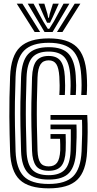

<svg xmlns="http://www.w3.org/2000/svg" viewBox="-20 -1020 530 1050"><path d="M246.2 10Q136.8 10 87.9 -36.8Q39 -83.5 35.2 -191Q32 -282 31.2 -381.5Q30.5 -481 35.2 -601Q39.5 -715.2 89.9 -762.6Q140.2 -810 246.2 -810Q351 -810 399.2 -763.5Q447.5 -717 454.2 -610Q456.2 -579.2 456.2 -552.6Q456.2 -526 454.2 -500.5H424.2Q426.2 -528.8 426.2 -554.1Q426.2 -579.5 424.2 -608.2Q418.2 -703 377.2 -744.5Q336.2 -786 246.2 -786Q154 -786 111.6 -743.2Q69.2 -700.5 65.2 -599.8Q62.5 -528.8 61.6 -463.9Q60.8 -399 61.8 -332.9Q62.8 -266.8 65.2 -192Q68.8 -98.8 109.5 -56.4Q150.2 -14 246.2 -14Q338.2 -14 379.9 -55.5Q421.5 -97 426.2 -192.5Q431 -291.8 428.5 -365H256.2V-391H457.2Q459.8 -344.2 459.4 -296Q459 -247.8 456.2 -191Q451 -83.5 402.4 -36.8Q353.8 10 246.2 10ZM246.2 -38Q167.5 -38 132.8 -74.4Q98 -110.8 95.2 -193Q92.8 -267 91.8 -332.1Q90.8 -397.2 91.6 -461.9Q92.5 -526.5 95.2 -598.8Q98.8 -686.2 133.8 -724.1Q168.8 -762 246.2 -762Q323.5 -762 356.4 -724.2Q389.2 -686.5 394.2 -606.5Q396.2 -574.8 396.4 -553.8Q396.5 -532.8 394.5 -500.5H364.5Q366 -525 366.2 -550Q366.5 -575 364.5 -603.5Q360 -675.8 332.6 -706.9Q305.2 -738 246.2 -738Q184.8 -738 156.4 -705.6Q128 -673.2 125.2 -597.8Q122.5 -525.8 121.6 -461.4Q120.8 -397 121.8 -332.2Q122.8 -267.5 125.2 -194Q127.8 -123.2 155.8 -92.6Q183.8 -62 246.2 -62Q306.5 -62 334.9 -92.6Q363.2 -123.2 366 -194.8Q367 -219.8 367.2 -253.2Q367.5 -286.8 367.2 -313H256.2V-339H398.2Q399.5 -302.5 398.9 -269.4Q398.2 -236.2 396.2 -193.8Q392.2 -113.2 358.9 -75.6Q325.5 -38 246.2 -38ZM246.2 -86Q196.5 -86 176.9 -113.1Q157.2 -140.2 155.2 -195.2Q152.8 -266 151.8 -329.5Q150.8 -393 151.6 -457.8Q152.5 -522.5 155.2 -597.2Q157.8 -659.8 179 -686.9Q200.2 -714 246.2 -714Q289.8 -714 310.2 -688.1Q330.8 -662.2 334.5 -602.5Q336 -578.2 336.1 -553.1Q336.2 -528 334.5 -500.5H304.5Q306.5 -532.5 306.2 -554Q306 -575.5 304.5 -600.5Q301.5 -648.5 288 -669.2Q274.5 -690 246.2 -690Q216 -690 201.6 -668.2Q187.2 -646.5 185.2 -596.8Q182.5 -523.8 181.6 -460Q180.8 -396.2 181.8 -332.6Q182.8 -269 185.2 -196.2Q187 -150.2 200.8 -130.1Q214.5 -110 246.2 -110Q276.8 -110 291.9 -129.9Q307 -149.8 309.5 -198.5Q310 -208 309.4 -229.5Q308.8 -251 308.2 -261H256.2V-287H339Q339.5 -264.2 339.9 -240.8Q340.2 -217.2 339.2 -196.5Q336.5 -137.5 314.9 -111.8Q293.2 -86 246.2 -86ZM71.5 -1000H102.5L199.5 -845H169.5ZM131.5 -1000H163.5L216.2 -903.2L241.5 -862.5H249.5L274.8 -903L327.5 -1000H359.5L267.5 -845H223.5ZM190.5 -1000H222.5L239.2 -944.5L243.5 -922.8H247.5L252 -944.5L269.5 -1000H301.5L269.2 -928.2L253.5 -895.5H237.5L222 -928.2ZM388.5 -1000H419.5L321.5 -845H291.5Z"/></svg>

Font: Big Shoulders Inline Display Black
Style: Regular
Weight: 900
Designer: Patric King
Foundry: XO Type Co
Version: Version 1.000